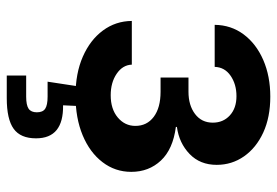

<svg xmlns="http://www.w3.org/2000/svg" viewBox="-142 -450 796 551"><g transform="rotate(90 255.5 -174.0)"><path d="M253.9 6.8Q189.9 6.8 142.1 -14.2Q94.2 -35.2 67.1 -71.8Q40 -108.4 39.6 -154.8H165Q166 -128.4 191.2 -111.3Q216.3 -94.2 252.9 -94.2Q292.5 -94.2 316.7 -114.5Q340.8 -134.8 340.8 -165Q340.8 -198.2 314.7 -217.8Q288.6 -237.3 242.7 -237.3H202.1V-317.4H242.7Q281.7 -317.4 306.6 -336.2Q331.5 -355 331.5 -387.2Q331.5 -417 310.8 -436Q290 -455.1 255.4 -455.1Q221.2 -455.1 196.8 -438.2Q172.4 -421.4 171.4 -392.6H50.8Q51.3 -439.5 78.1 -475.6Q105 -511.7 151.6 -532Q198.2 -552.2 256.8 -552.2Q315.9 -552.2 359.9 -532Q403.8 -511.7 428.2 -476.8Q452.6 -441.9 452.6 -398.4Q452.6 -350.6 421.4 -320.6Q390.1 -290.5 343.8 -284.2V-281.2Q407.7 -272.9 440.2 -238.3Q472.7 -203.6 472.7 -153.3Q472.7 -106.9 444.8 -70.6Q417 -34.2 367.7 -13.7Q318.4 6.8 253.9 6.8ZM196.3 204.1V148.4H256.8Q281.2 148.4 291.5 141.4Q301.8 134.3 301.8 117.7Q301.8 100.6 291.5 93.8Q281.2 86.9 256.8 86.9H213.9L230.5 -22H283.7V0L281.7 42.5Q376.5 41 376.5 120.1Q376.5 164.6 349.1 184.3Q321.8 204.1 261.2 204.1Z"/></g></svg>

Font: Inter-SemiBold
Style: Regular
Weight: 600
Designer: Rasmus Andersson
Foundry: rsms
Version: Version 4.000;git-a52131595